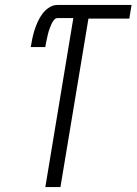

<svg xmlns="http://www.w3.org/2000/svg" viewBox="-20 -755 551 775"><path d="M163 0 276 -682H212Q204 -682 198 -674.5Q192 -667 188.5 -659.5Q185 -652 182 -644Q179 -636 176.5 -628.5Q174 -621 172.5 -613Q171 -605 169 -597Q167 -589 165.5 -581Q164 -573 163 -565H104Q107 -582 110.5 -599.5Q114 -617 119.5 -634Q125 -651 132.5 -667.5Q140 -684 151 -699Q162 -714 178 -724.5Q194 -735 212 -735H511L502 -680H337L224 0Z"/></svg>

Font: Iosevka Curly Light Oblique
Style: Regular
Weight: 300
Italic angle: -9°
Monospace: yes
Designer: Belleve Invis
Foundry: Belleve Invis
Version: Version 11.1.0; ttfautohint (v1.8.3)